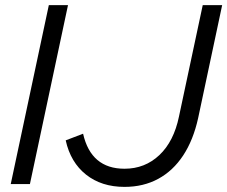

<svg xmlns="http://www.w3.org/2000/svg" viewBox="-20 -720 889 751"><path d="M22 0 171 -700H246L97 0ZM467 11Q377 11 316.5 -37Q256 -85 237 -171L305 -197Q336 -60 467 -60Q547 -60 603.5 -113.5Q660 -167 680 -264L773 -700H849L755 -258Q736 -172 696.5 -112Q657 -52 599 -20.5Q541 11 467 11Z"/></svg>

Font: Red Hat Display VF
Style: Italic
Weight: 300
Italic angle: -12°
Designer: Pentagram, MCKL
Foundry: Pentagram, MCKL
Version: Version 1.010